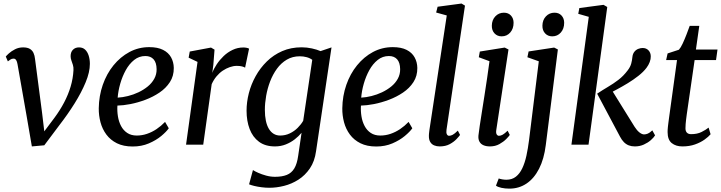

<svg xmlns="http://www.w3.org/2000/svg" viewBox="-20 -838 4176 1112"><path d="M81.5 -466Q79 -481.5 73.5 -490Q68 -498.5 58.5 -498.5Q48 -498.5 40.2 -493Q32.5 -487.5 25.5 -482.5L13.5 -510.5Q17.5 -516 31.5 -528.8Q45.5 -541.5 66.8 -552.5Q88 -563.5 113.5 -563.5Q138.5 -563.5 152.8 -555Q167 -546.5 174 -531.5Q181 -516.5 183 -495.5L223.5 -186L241.5 -35.5L210 -42L295.5 -156Q328 -200 351.5 -244.8Q375 -289.5 389 -336.2Q403 -383 405.5 -431.5Q406.5 -448.5 402.2 -462Q398 -475.5 393.5 -487.8Q389 -500 389 -512.5Q389 -536.5 402.5 -550Q416 -563.5 437.5 -563.5Q459 -563.5 472.8 -550.8Q486.5 -538 493.5 -516.2Q500.5 -494.5 500.5 -468Q500.5 -420.5 476.2 -361.8Q452 -303 412 -239Q372 -175 323.5 -112.5L236.5 3.5L164.5 10L133.5 -170Z M957.5 -95Q943.5 -75 913.8 -50.2Q884 -25.5 842 -7.5Q800 10.5 748.5 10.5Q695 10.5 657.2 -8.2Q619.5 -27 596 -58.8Q572.5 -90.5 562 -130Q551.5 -169.5 552 -211Q553 -282.5 575.2 -346.5Q597.5 -410.5 637.2 -459.5Q677 -508.5 729.8 -536.8Q782.5 -565 844.5 -565Q893 -565 924.2 -549.2Q955.5 -533.5 970.8 -506Q986 -478.5 986.5 -444.5Q987 -398 964 -362.5Q941 -327 903.5 -301.8Q866 -276.5 822 -260Q778 -243.5 735.2 -235.2Q692.5 -227 660 -226.5Q658 -194.5 663 -163.8Q668 -133 681.2 -108Q694.5 -83 717 -68Q739.5 -53 772 -53Q802.5 -53 831.2 -62.8Q860 -72.5 886.5 -90.2Q913 -108 936 -132ZM822 -513.5Q785.5 -513.5 757 -490.8Q728.5 -468 708.5 -431.8Q688.5 -395.5 676.5 -353.5Q664.5 -311.5 661.5 -272.5Q690 -274 721.2 -281.8Q752.5 -289.5 782 -303.5Q811.5 -317.5 835.5 -337Q859.5 -356.5 873.5 -382Q887.5 -407.5 887 -437.5Q886.5 -475.5 869.5 -494.5Q852.5 -513.5 822 -513.5Z M1057.5 0 1124 -479.5 1072.5 -504 1079 -539.5 1202 -562.5 1222.5 -550.5 1215.5 -462 1209.5 -416Q1218 -439.5 1235 -465.2Q1252 -491 1275.2 -513.2Q1298.5 -535.5 1327.5 -549.2Q1356.5 -563 1389 -563Q1398.5 -563 1408 -561.2Q1417.5 -559.5 1422.5 -556L1399.5 -446Q1394.5 -450 1382.2 -453.2Q1370 -456.5 1351.5 -456.5Q1331.5 -456.5 1310.8 -449.2Q1290 -442 1270.2 -428.8Q1250.5 -415.5 1234 -395.8Q1217.5 -376 1206 -350.5L1157 0Z M1810.5 37.5Q1802.5 96.5 1774.8 137.2Q1747 178 1708 202.8Q1669 227.5 1625.2 238.5Q1581.5 249.5 1540.5 249.5Q1518 249.5 1494.8 246.5Q1471.5 243.5 1452.2 238.8Q1433 234 1422.5 229.5L1445 147Q1455.5 154 1475.8 163Q1496 172 1521.5 179Q1547 186 1573 186Q1613.5 186 1641 175Q1668.5 164 1684.5 137.5Q1700.5 111 1707 64L1726.5 -69Q1710 -49 1687 -31Q1664 -13 1635 -1.5Q1606 10 1572.5 10Q1516.5 10 1480 -17Q1443.5 -44 1425.8 -90.8Q1408 -137.5 1408 -197Q1408 -246.5 1421.2 -298.2Q1434.5 -350 1460.8 -397.2Q1487 -444.5 1525.5 -482.2Q1564 -520 1614.5 -542Q1665 -564 1727 -564Q1757 -564 1786.5 -557.5Q1816 -551 1836.5 -542L1900 -563.5ZM1788.5 -491.5Q1774.5 -502 1755.5 -507Q1736.5 -512 1716.5 -512Q1674 -512 1641 -492.5Q1608 -473 1584 -440Q1560 -407 1544.5 -366.5Q1529 -326 1521.5 -283.2Q1514 -240.5 1514 -201.5Q1514 -166.5 1519.8 -139Q1525.5 -111.5 1537 -92.2Q1548.5 -73 1565 -63Q1581.5 -53 1602.5 -53Q1632.5 -53 1658.5 -65.5Q1684.5 -78 1704.2 -97.8Q1724 -117.5 1736 -138.5Z M2368 -95Q2354 -75 2324.2 -50.2Q2294.5 -25.5 2252.5 -7.5Q2210.5 10.5 2159 10.5Q2105.5 10.5 2067.8 -8.2Q2030 -27 2006.5 -58.8Q1983 -90.5 1972.5 -130Q1962 -169.5 1962.5 -211Q1963.5 -282.5 1985.8 -346.5Q2008 -410.5 2047.8 -459.5Q2087.5 -508.5 2140.2 -536.8Q2193 -565 2255 -565Q2303.5 -565 2334.8 -549.2Q2366 -533.5 2381.2 -506Q2396.5 -478.5 2397 -444.5Q2397.5 -398 2374.5 -362.5Q2351.5 -327 2314 -301.8Q2276.5 -276.5 2232.5 -260Q2188.5 -243.5 2145.8 -235.2Q2103 -227 2070.5 -226.5Q2068.5 -194.5 2073.5 -163.8Q2078.5 -133 2091.8 -108Q2105 -83 2127.5 -68Q2150 -53 2182.5 -53Q2213 -53 2241.8 -62.8Q2270.5 -72.5 2297 -90.2Q2323.5 -108 2346.5 -132ZM2232.5 -513.5Q2196 -513.5 2167.5 -490.8Q2139 -468 2119 -431.8Q2099 -395.5 2087 -353.5Q2075 -311.5 2072 -272.5Q2100.5 -274 2131.8 -281.8Q2163 -289.5 2192.5 -303.5Q2222 -317.5 2246 -337Q2270 -356.5 2284 -382Q2298 -407.5 2297.5 -437.5Q2297 -475.5 2280 -494.5Q2263 -513.5 2232.5 -513.5Z M2566 -86.5Q2563.5 -69.5 2568 -60.5Q2572.5 -51.5 2581 -51.5Q2590.5 -51.5 2602 -57.5Q2613.5 -63.5 2631.5 -81.5L2644.5 -56.5Q2639 -48.5 2624 -32.5Q2609 -16.5 2584.8 -3.2Q2560.5 10 2526.5 10Q2509 10 2494.5 4Q2480 -2 2471.8 -15.8Q2463.5 -29.5 2464 -52Q2464 -56 2464.5 -62.8Q2465 -69.5 2466 -76.2Q2467 -83 2467.5 -88L2567.5 -748.5L2506 -765.5L2514.5 -799L2653 -817.5L2673 -805.5Z M2817.5 10Q2796 10 2780.2 3.2Q2764.5 -3.5 2756.8 -17.8Q2749 -32 2751 -53.5Q2753 -73 2758.2 -107.5Q2763.5 -142 2770.5 -187Q2777.5 -232 2785.5 -282.2Q2793.5 -332.5 2801 -384.2Q2808.5 -436 2815 -483.5L2753 -506.5L2759 -539.5L2903 -562.5L2925 -551.5L2854.5 -86.5Q2851.5 -68.5 2856.5 -60Q2861.5 -51.5 2870 -51.5Q2880 -51.5 2891.5 -58Q2903 -64.5 2920 -81L2932.5 -56.5Q2927.5 -48.5 2912 -32.8Q2896.5 -17 2872.5 -3.5Q2848.5 10 2817.5 10ZM2885.5 -627.5Q2860 -627.5 2844 -644.8Q2828 -662 2828.5 -689.5Q2829 -722.5 2849 -743.5Q2869 -764.5 2898.5 -764.5Q2924 -764.5 2939.2 -748Q2954.5 -731.5 2954.5 -706Q2954.5 -671.5 2935 -649.5Q2915.5 -627.5 2885.5 -627.5Z M3141 2Q3131 83 3102 139.5Q3073 196 3029.2 225.2Q2985.5 254.5 2930 254.5Q2905.5 254.5 2883.8 249.8Q2862 245 2852.5 237L2868.5 195.5Q2875.5 198.5 2888.5 200.8Q2901.5 203 2912.5 203Q2945.5 203 2968 185.2Q2990.5 167.5 3005.2 136Q3020 104.5 3029 63Q3038 21.5 3044 -26L3100.5 -483L3034.5 -506.5L3041.5 -540L3189.5 -562.5L3211 -551.5ZM3178.5 -627.5Q3153 -627.5 3137 -644.8Q3121 -662 3121.5 -689.5Q3122 -722.5 3142 -743.5Q3162 -764.5 3191.5 -764.5Q3217 -764.5 3232.2 -748Q3247.5 -731.5 3247.5 -706Q3247.5 -671.5 3228 -649.5Q3208.5 -627.5 3178.5 -627.5Z M3289.5 0 3390 -740.5 3329 -758 3335.5 -791.5 3475.5 -810 3497 -797.5 3388.5 0ZM3656.5 10Q3637 10 3621.2 3.8Q3605.5 -2.5 3593.2 -15Q3581 -27.5 3571 -46.5L3438.5 -295.5Q3470 -316.5 3501 -334.8Q3532 -353 3561.2 -375.2Q3590.5 -397.5 3615 -430Q3630.5 -450 3635.8 -469.8Q3641 -489.5 3642.5 -507Q3644.5 -526 3653.8 -537.8Q3663 -549.5 3676.2 -554.8Q3689.5 -560 3702 -560Q3723 -560 3735.8 -546.5Q3748.5 -533 3749 -512.5Q3749.5 -496 3743 -478.8Q3736.5 -461.5 3724.5 -445.5Q3706.5 -421.5 3677.5 -398.8Q3648.5 -376 3616 -356.2Q3583.5 -336.5 3554.5 -321Q3525.5 -305.5 3507.5 -296L3515.5 -329L3655.5 -103.5Q3668.5 -83 3683.2 -71.2Q3698 -59.5 3710.5 -59.5Q3720.5 -59.5 3732 -64.2Q3743.5 -69 3758 -83L3774 -54Q3766 -41 3749.2 -26.2Q3732.5 -11.5 3709 -0.8Q3685.5 10 3656.5 10Z M3957.5 -175.5Q3955 -157.5 3953.5 -144.2Q3952 -131 3951 -119.5Q3950 -108 3950 -94.5Q3950 -78.5 3958.2 -69.8Q3966.5 -61 3982.5 -61Q4018 -61 4043 -73.5Q4068 -86 4084 -99L4095.5 -60.5Q4083.5 -46 4060.5 -29.5Q4037.5 -13 4005.2 -1.5Q3973 10 3932 10Q3894.5 10 3870.5 -9.2Q3846.5 -28.5 3846.5 -73Q3846.5 -78.5 3846.8 -85.8Q3847 -93 3848.2 -103Q3849.5 -113 3851 -126.2Q3852.5 -139.5 3855 -156.5L3901 -490H3838L3846.5 -528.5L3912 -550Q3922.5 -561.5 3934 -586.2Q3945.5 -611 3956.2 -638.8Q3967 -666.5 3974.5 -688H4030L4010.5 -551H4135.5L4127 -490H4003Z"/></svg>

Font: Merriweather 28pt
Style: Italic
Weight: 400
Italic angle: -7.8°
Version: Version 2.101